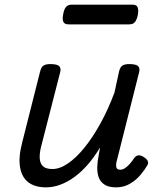

<svg xmlns="http://www.w3.org/2000/svg" viewBox="-20 -791 686 827"><path d="M178 16Q131 16 102.5 -5.5Q74 -27 66.5 -70Q59 -113 75 -175L153 -484Q158 -503 168 -509Q178 -515 197 -515Q226 -515 235 -506Q244 -497 239 -479L158 -163Q150 -133 151 -110.5Q152 -88 164.5 -75.5Q177 -63 206 -63Q238 -63 273.5 -87.5Q309 -112 344.5 -156Q380 -200 413 -260Q446 -320 473 -392L493 -484Q498 -503 508 -509Q518 -515 537 -515Q566 -515 575 -506Q584 -497 579 -479L485 -106Q480 -90 480 -79.5Q480 -69 484.5 -64.5Q489 -60 497 -60Q508 -60 518 -66.5Q528 -73 538 -84Q548 -95 558 -110Q566 -121 576.5 -122Q587 -123 600 -114Q614 -105 617 -96Q620 -87 614 -78Q603 -59 584.5 -37Q566 -15 539.5 0.5Q513 16 481 16Q447 16 429 3.5Q411 -9 404.5 -29Q398 -49 399 -73.5Q400 -98 405 -122L411 -156Q386 -114 357.5 -81.5Q329 -49 299 -27.5Q269 -6 238.5 5Q208 16 178 16ZM276 -686Q257 -686 252.5 -698Q248 -710 252 -728Q255 -749 263.5 -760Q272 -771 289 -771H550Q569 -771 573 -759Q577 -747 574 -728Q570 -708 562 -697Q554 -686 536 -686Z"/></svg>

Font: Playwrite DE SAS
Style: Regular
Weight: 400
Designer: Veronika Burian, José Scaglione
Foundry: TypeTogether
Version: Version 1.002